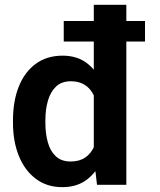

<svg xmlns="http://www.w3.org/2000/svg" viewBox="-20 -770 666 800"><path d="M370.8 -113.7V-750H506.4V0H384.2ZM34.1 -258V-268.3Q34.1 -348.8 58.4 -409.6Q82.8 -470.4 129.1 -504.2Q175.4 -538.1 241 -538.1Q303.6 -538.1 345.6 -504.2Q387.5 -470.3 411.8 -410.8Q436 -351.4 445.1 -274.1V-248.8Q436 -175.2 411.7 -116.6Q387.4 -58 345.3 -24.1Q303.1 9.8 240 9.8Q175.1 9.8 129 -25.1Q82.8 -60.1 58.4 -120.6Q34.1 -181.2 34.1 -258ZM169.1 -268.3V-258Q169.1 -213.4 179.4 -176.7Q189.6 -140 212.8 -118.6Q235.9 -97.1 274.2 -97.1Q311.2 -97.1 335.3 -113.8Q359.4 -130.5 372.4 -159.7Q385.4 -188.9 388.5 -226.1V-296.3Q386.7 -326.4 379.1 -351.2Q371.5 -376.1 357.7 -393.9Q343.8 -411.8 323.4 -421.6Q302.9 -431.4 275.2 -431.4Q237 -431.4 213.8 -409.6Q190.5 -387.8 179.8 -350.9Q169.1 -314 169.1 -268.3ZM584.2 -682.4V-596.8H245.6V-682.4Z"/></svg>

Font: Vazirmatn
Style: Regular
Weight: 400
Designer: Saber Rastikerdar
Foundry: Saber Rastikerdar
Version: Version 33.003;September 2, 2022;FontCreator 14.0.0.2862 64-